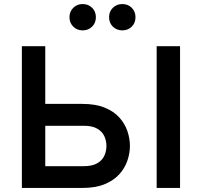

<svg xmlns="http://www.w3.org/2000/svg" viewBox="-20 -928 996 948"><path d="M88 0V-700H203.5V-415H386Q451.5 -415 496.5 -396.8Q541.5 -378.5 569 -348Q596.5 -317.5 609 -280.8Q621.5 -244 621.5 -207.5Q621.5 -171.5 609 -134.8Q596.5 -98 569 -67.5Q541.5 -37 496.5 -18.5Q451.5 0 386 0ZM203.5 -107.5H394Q435.5 -107.5 460 -121.8Q484.5 -136 495 -158.8Q505.5 -181.5 505.5 -207.5Q505.5 -233 495 -255.8Q484.5 -278.5 460 -292.8Q435.5 -307 394 -307H203.5ZM753.5 0V-700H869V0ZM584 -778Q556 -778 537.2 -796.5Q518.5 -815 518.5 -843Q518.5 -871 537.2 -889.5Q556 -908 584 -908Q612 -908 630.5 -889.5Q649 -871 649 -843Q649 -815 630.5 -796.5Q612 -778 584 -778ZM388 -778Q360.5 -778 341.8 -796.5Q323 -815 323 -843Q323 -871 341.8 -889.5Q360.5 -908 388 -908Q416 -908 434.8 -889.5Q453.5 -871 453.5 -843Q453.5 -815 434.8 -796.5Q416 -778 388 -778Z"/></svg>

Font: Overpass SemiBold
Style: Regular
Weight: 600
Designer: Delve Withrington, Dave Bailey, Thomas Jockin
Foundry: Delve Fonts LLC
Version: Version 4.000